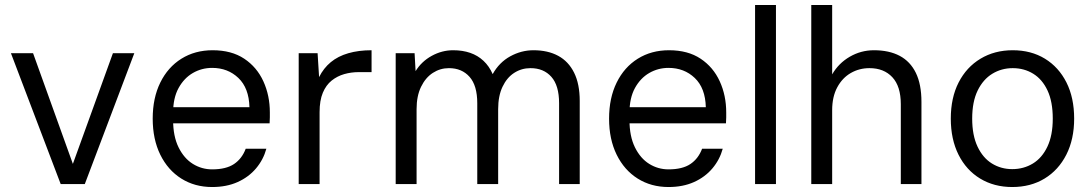

<svg xmlns="http://www.w3.org/2000/svg" viewBox="-20 -740 4390 772"><path d="M224 0 24 -526H113L273 -81L434 -526H520L321 0Z M833 12Q763 12 709 -22Q655 -56 624.5 -118Q594 -180 594 -263Q594 -346 624.5 -408Q655 -470 709.5 -504Q764 -538 835 -538Q911 -538 962 -504Q1013 -470 1039 -413Q1065 -356 1065 -288Q1065 -278 1065 -268Q1065 -258 1064 -244H657V-309H983Q981 -386 938.5 -426.5Q896 -467 833 -467Q791 -467 755.5 -446.5Q720 -426 698 -386Q676 -346 676 -286V-258Q676 -192 698 -147.5Q720 -103 755.5 -81Q791 -59 833 -59Q889 -59 921 -80.5Q953 -102 968 -142H1051Q1039 -98 1009.5 -63Q980 -28 935.5 -8Q891 12 833 12Z M1181 0V-526H1257L1263 -430Q1281 -466 1310 -490Q1339 -514 1380.5 -526Q1422 -538 1474 -538V-450H1422Q1392 -450 1364 -442Q1336 -434 1313.5 -416Q1291 -398 1278 -367Q1265 -336 1265 -289V0Z M1571 0V-526H1647L1651 -454Q1675 -493 1716 -515.5Q1757 -538 1802 -538Q1840 -538 1870.5 -527.5Q1901 -517 1924 -495.5Q1947 -474 1961 -442Q1987 -489 2031.5 -513.5Q2076 -538 2125 -538Q2183 -538 2224.5 -515.5Q2266 -493 2288.5 -447.5Q2311 -402 2311 -334V0H2228V-325Q2228 -396 2197 -431Q2166 -466 2113 -466Q2077 -466 2047.5 -447Q2018 -428 2000.5 -391Q1983 -354 1983 -301V0H1899V-325Q1899 -396 1868 -431Q1837 -466 1785 -466Q1750 -466 1720.5 -447Q1691 -428 1673 -391Q1655 -354 1655 -301V0Z M2668 12Q2598 12 2544 -22Q2490 -56 2459.5 -118Q2429 -180 2429 -263Q2429 -346 2459.5 -408Q2490 -470 2544.5 -504Q2599 -538 2670 -538Q2746 -538 2797 -504Q2848 -470 2874 -413Q2900 -356 2900 -288Q2900 -278 2900 -268Q2900 -258 2899 -244H2492V-309H2818Q2816 -386 2773.5 -426.5Q2731 -467 2668 -467Q2626 -467 2590.5 -446.5Q2555 -426 2533 -386Q2511 -346 2511 -286V-258Q2511 -192 2533 -147.5Q2555 -103 2590.5 -81Q2626 -59 2668 -59Q2724 -59 2756 -80.5Q2788 -102 2803 -142H2886Q2874 -98 2844.5 -63Q2815 -28 2770.5 -8Q2726 12 2668 12Z M3016 0V-720H3100V0Z M3242 0V-720H3326V-441Q3352 -486 3397 -512Q3442 -538 3494 -538Q3555 -538 3597.5 -515.5Q3640 -493 3662.5 -447Q3685 -401 3685 -330V0H3602V-321Q3602 -393 3568 -429.5Q3534 -466 3476 -466Q3435 -466 3401 -446.5Q3367 -427 3346.5 -389Q3326 -351 3326 -297V0Z M4050 12Q3977 12 3921 -22Q3865 -56 3834 -118Q3803 -180 3803 -263Q3803 -347 3834.5 -408.5Q3866 -470 3922.5 -504Q3979 -538 4052 -538Q4126 -538 4181.5 -504Q4237 -470 4268 -408.5Q4299 -347 4299 -263Q4299 -180 4267.5 -118Q4236 -56 4180 -22Q4124 12 4050 12ZM4050 -60Q4096 -60 4133 -82.5Q4170 -105 4191.5 -150.5Q4213 -196 4213 -263Q4213 -331 4192 -376Q4171 -421 4134.5 -443.5Q4098 -466 4052 -466Q4007 -466 3970 -443.5Q3933 -421 3911 -376Q3889 -331 3889 -263Q3889 -196 3910.5 -150.5Q3932 -105 3968.5 -82.5Q4005 -60 4050 -60Z"/></svg>

Font: DM Sans 9pt
Style: Regular
Weight: 400
Designer: Colophon Foundry, Jonny Pinhorn
Foundry: Colophon Foundry
Version: Version 4.004;gftools[0.9.30]